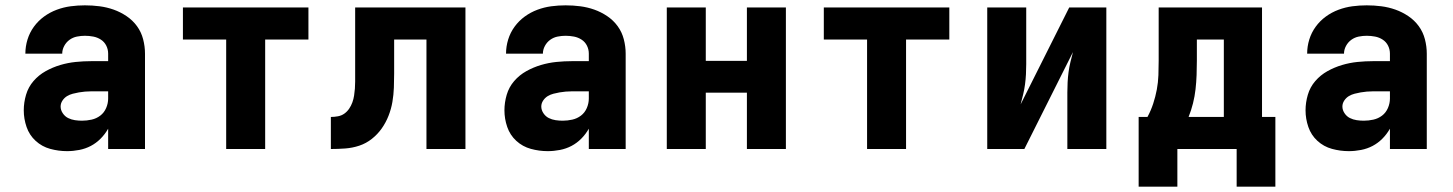

<svg xmlns="http://www.w3.org/2000/svg" viewBox="-20 -558 5440 719"><path d="M231 8Q199 8 168 -0.5Q137 -9 113.5 -30.5Q90 -52 79.5 -82.5Q69 -113 69 -145Q69 -174 77.5 -203Q86 -232 105.5 -254.5Q125 -277 151 -291.5Q177 -306 205.5 -314.5Q234 -323 263.5 -326Q293 -329 322 -329H385V-357Q385 -373 378 -387Q371 -401 358 -409.5Q345 -418 329.5 -421Q314 -424 298 -424Q283 -424 268 -421Q253 -418 240.5 -409Q228 -400 220.5 -386Q213 -372 213 -357H75Q75 -384 83 -410Q91 -436 107 -458Q123 -480 145 -496Q167 -512 192.5 -521.5Q218 -531 244.5 -534.5Q271 -538 298 -538Q326 -538 353 -534.5Q380 -531 405.5 -522Q431 -513 454 -497.5Q477 -482 493 -460Q509 -438 516 -411Q523 -384 523 -357V0H385V-76Q373 -55 356.5 -38.5Q340 -22 320 -11.5Q300 -1 277 3.5Q254 8 231 8ZM287 -106Q305 -106 323 -110Q341 -114 355.5 -125Q370 -136 377.5 -153.5Q385 -171 385 -189V-216H322Q310 -216 298.5 -215Q287 -214 275.5 -212Q264 -210 252.5 -207Q241 -204 231 -198Q221 -192 214 -181.5Q207 -171 207 -159Q207 -146 215 -134Q223 -122 235 -116Q247 -110 260.5 -108Q274 -106 287 -106Z M827 0V-410H665V-530H1135V-410H973V0Z M1219 0V-120Q1232 -120 1245.5 -122.5Q1259 -125 1269.5 -132.5Q1280 -140 1287.5 -151Q1295 -162 1299.5 -174.5Q1304 -187 1306 -200Q1308 -213 1309 -226Q1310 -239 1310 -252.5Q1310 -266 1310 -279Q1310 -279 1310 -279.5Q1310 -280 1310 -280V-282Q1310 -282 1310 -282.5Q1310 -283 1310 -283V-530H1723V0H1577V-410H1456V-283Q1456 -257 1455 -230Q1454 -203 1449.5 -176.5Q1445 -150 1435 -124.5Q1425 -99 1409.5 -77Q1394 -55 1372.5 -38Q1351 -21 1325.5 -12.5Q1300 -4 1273 -2Q1246 0 1219 0Z M2031 8Q1999 8 1968 -0.5Q1937 -9 1913.5 -30.5Q1890 -52 1879.5 -82.5Q1869 -113 1869 -145Q1869 -174 1877.5 -203Q1886 -232 1905.5 -254.5Q1925 -277 1951 -291.5Q1977 -306 2005.5 -314.5Q2034 -323 2063.5 -326Q2093 -329 2122 -329H2185V-357Q2185 -373 2178 -387Q2171 -401 2158 -409.5Q2145 -418 2129.5 -421Q2114 -424 2098 -424Q2083 -424 2068 -421Q2053 -418 2040.5 -409Q2028 -400 2020.5 -386Q2013 -372 2013 -357H1875Q1875 -384 1883 -410Q1891 -436 1907 -458Q1923 -480 1945 -496Q1967 -512 1992.5 -521.5Q2018 -531 2044.5 -534.5Q2071 -538 2098 -538Q2126 -538 2153 -534.5Q2180 -531 2205.5 -522Q2231 -513 2254 -497.5Q2277 -482 2293 -460Q2309 -438 2316 -411Q2323 -384 2323 -357V0H2185V-76Q2173 -55 2156.5 -38.5Q2140 -22 2120 -11.5Q2100 -1 2077 3.5Q2054 8 2031 8ZM2087 -106Q2105 -106 2123 -110Q2141 -114 2155.5 -125Q2170 -136 2177.5 -153.5Q2185 -171 2185 -189V-216H2122Q2110 -216 2098.5 -215Q2087 -214 2075.5 -212Q2064 -210 2052.5 -207Q2041 -204 2031 -198Q2021 -192 2014 -181.5Q2007 -171 2007 -159Q2007 -146 2015 -134Q2023 -122 2035 -116Q2047 -110 2060.5 -108Q2074 -106 2087 -106Z M2477 0V-530H2623V-330H2777V-530H2923V0H2777V-211H2623V0Z M3227 0V-410H3065V-530H3535V-410H3373V0Z M3677 0V-530H3823V-318Q3823 -299 3822 -280Q3821 -261 3818.5 -242Q3816 -223 3811.5 -204.5Q3807 -186 3802 -167L3984 -530H4123V0H3977V-212Q3977 -231 3978 -250Q3979 -269 3981.5 -288Q3984 -307 3988.5 -325.5Q3993 -344 3998 -363L3816 0Z M4244 141V-120H4277Q4290 -144 4298.5 -170Q4307 -196 4312 -222.5Q4317 -249 4318 -276.5Q4319 -304 4319 -331V-530H4706V-120H4756V141H4611V0H4389V141ZM4431 -120H4563V-410H4462V-331Q4462 -304 4461 -277Q4460 -250 4457 -223.5Q4454 -197 4447.5 -171Q4441 -145 4431 -120Z M5031 8Q4999 8 4968 -0.5Q4937 -9 4913.5 -30.5Q4890 -52 4879.5 -82.5Q4869 -113 4869 -145Q4869 -174 4877.5 -203Q4886 -232 4905.5 -254.5Q4925 -277 4951 -291.5Q4977 -306 5005.5 -314.5Q5034 -323 5063.5 -326Q5093 -329 5122 -329H5185V-357Q5185 -373 5178 -387Q5171 -401 5158 -409.5Q5145 -418 5129.5 -421Q5114 -424 5098 -424Q5083 -424 5068 -421Q5053 -418 5040.5 -409Q5028 -400 5020.5 -386Q5013 -372 5013 -357H4875Q4875 -384 4883 -410Q4891 -436 4907 -458Q4923 -480 4945 -496Q4967 -512 4992.5 -521.5Q5018 -531 5044.5 -534.5Q5071 -538 5098 -538Q5126 -538 5153 -534.5Q5180 -531 5205.5 -522Q5231 -513 5254 -497.5Q5277 -482 5293 -460Q5309 -438 5316 -411Q5323 -384 5323 -357V0H5185V-76Q5173 -55 5156.5 -38.5Q5140 -22 5120 -11.5Q5100 -1 5077 3.5Q5054 8 5031 8ZM5087 -106Q5105 -106 5123 -110Q5141 -114 5155.5 -125Q5170 -136 5177.5 -153.5Q5185 -171 5185 -189V-216H5122Q5110 -216 5098.5 -215Q5087 -214 5075.5 -212Q5064 -210 5052.5 -207Q5041 -204 5031 -198Q5021 -192 5014 -181.5Q5007 -171 5007 -159Q5007 -146 5015 -134Q5023 -122 5035 -116Q5047 -110 5060.5 -108Q5074 -106 5087 -106Z"/></svg>

Font: Iosevka Curly Heavy Extended
Style: Regular
Weight: 900
Width: 7
Monospace: yes
Designer: Belleve Invis
Foundry: Belleve Invis
Version: Version 11.1.0; ttfautohint (v1.8.3)